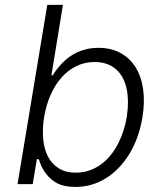

<svg xmlns="http://www.w3.org/2000/svg" viewBox="-20 -747 653 779"><path d="M171.9 -727.3H235.4L188.6 -441.4H194.2Q201.3 -453.8 211.1 -466.3Q220.9 -478.7 233.3 -491.8Q245.7 -504.6 260.7 -515.6Q275.6 -526.6 293.7 -535Q311.8 -543.3 333.1 -548.1Q354.4 -552.9 379.3 -552.9Q430 -552.9 468 -532.5Q506 -512.1 529.5 -475.1Q552.9 -438.2 560.5 -386.2Q568.2 -334.2 557.9 -271.3Q544 -186.8 505.3 -123.2Q485.8 -91.3 461.8 -66.4Q437.9 -41.5 410.2 -24.1Q382.5 -6.7 351.4 2.3Q320.3 11.4 286.6 11.4Q236.9 11.4 206.7 -6.4Q191.8 -15.3 180.4 -26.6Q169 -38 160.7 -50.4Q152.3 -62.9 146.7 -76Q141 -89.1 137.4 -101.2H129.6L112.6 0H51.1ZM287.3 -46.5Q317.8 -46.5 343.8 -55.8Q369.7 -65 391.3 -81.1Q413 -97.3 430.2 -119.1Q447.4 -141 460.2 -166.2Q473 -191.4 481.5 -218.6Q490.1 -245.7 494.3 -272.4Q499.3 -304.7 499.1 -332.9Q498.9 -361.2 494 -385.7Q488.6 -410.9 478 -431.1Q467.3 -451.3 451 -465.7Q434.7 -480.1 413 -487.7Q391.3 -495.4 364 -495.4Q324.2 -495.4 290.1 -478.9Q256 -462.4 229.8 -432.7Q203.5 -403.1 185.4 -362.2Q167.3 -321.4 159.1 -272.4Q151.3 -223 155.4 -181.6Q159.4 -140.3 175.4 -110.3Q191.4 -80.3 219.5 -63.4Q247.5 -46.5 287.3 -46.5Z"/></svg>

Font: Inter P Light
Style: Italic
Weight: 300
Italic angle: 9.39999°
Designer: Rasmus Andersson
Foundry: rsms
Version: Version 3.018;git-588b23468